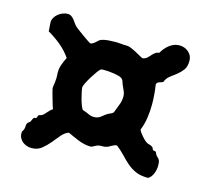

<svg xmlns="http://www.w3.org/2000/svg" viewBox="-75 -657 695 634"><g transform="rotate(15 273.0 -340.5)"><path d="M511.2 -523.9Q511.2 -503.9 502.9 -492.7Q494.6 -481.4 483.6 -472.9Q472.7 -464.4 461.7 -456.1Q450.7 -447.8 445.8 -434.1Q440.4 -431.6 433.3 -429.7Q426.3 -427.7 423.8 -420.9Q426.3 -404.3 427.7 -387.5Q429.2 -370.6 429.2 -354Q429.2 -330.6 426 -307.9Q422.9 -285.2 414.1 -263.2Q415 -259.3 418.7 -254.2Q422.4 -249 426.8 -243.9Q431.2 -238.8 435.5 -234.4Q439.9 -230 442.9 -228Q448.2 -224.1 454.3 -222.9Q460.4 -221.7 465.8 -217.8Q468.3 -215.3 469 -212.4Q469.7 -209.5 472.2 -208Q474.6 -206.5 477.1 -206.5Q479.5 -206.5 481.9 -205.1Q484.9 -196.3 488.3 -192.9Q491.7 -189.5 494.6 -186.5Q497.6 -183.6 499.3 -179Q501 -174.3 501 -163.1Q501 -157.2 499.8 -149.9Q498.5 -142.6 495.8 -136Q493.2 -129.4 489 -123.8Q484.9 -118.2 479 -115.2Q454.1 -115.2 437.5 -122.3Q420.9 -129.4 407.7 -140.6Q394.5 -151.9 382.1 -165.3Q369.6 -178.7 353 -191.9Q348.6 -192.4 344.5 -190.7Q340.3 -189 336.2 -186.8Q332 -184.6 328.4 -182.4Q324.7 -180.2 320.8 -179.2Q313.5 -176.8 306.2 -177.2Q298.8 -177.7 292 -175.8Q286.6 -174.3 279.8 -170.2Q272.9 -166 269 -166Q257.3 -166 247.1 -168.5Q236.8 -170.9 227.3 -174.6Q217.8 -178.2 208 -182.9Q198.2 -187.5 188 -191.9Q174.3 -187 163.3 -173.8Q152.3 -160.6 140.9 -146.7Q129.4 -132.8 115.5 -121.8Q101.6 -110.8 82 -110.8Q73.2 -110.8 65.2 -113.5Q57.1 -116.2 51 -121.1Q44.9 -126 41 -133.3Q37.1 -140.6 37.1 -149.9Q37.1 -156.2 39.3 -158.4Q41.5 -160.6 43 -166Q44.4 -170.4 44.4 -176.8Q44.4 -183.1 46.9 -186Q47.9 -188.5 51.3 -190.4Q54.7 -192.4 56.2 -194.8Q57.6 -197.3 59.6 -202.1Q61.5 -207 63 -208Q64.5 -210.4 66.9 -210Q69.3 -209.5 71.8 -210.9L76.2 -221.2Q77.6 -222.7 80.1 -222.9Q82.5 -223.1 85 -224.1Q89.8 -226.1 93.8 -230.2Q97.7 -234.4 101.3 -238.5Q105 -242.7 108.9 -246.6Q112.8 -250.5 117.2 -252.9Q116.2 -254.4 113.3 -264.4Q110.4 -274.4 106.9 -286.1Q103.5 -297.9 100.8 -307.9Q98.1 -317.9 98.1 -319.8Q98.1 -326.7 99.6 -333.5Q101.1 -340.3 101.1 -347.2Q102.1 -354 101.6 -361.1Q101.1 -368.2 101.1 -375Q101.1 -389.2 106 -402.3Q110.8 -415.5 117.2 -428.2Q102.1 -450.2 81.3 -467.3Q60.5 -484.4 37.1 -498Q37.1 -505.4 36.1 -512.9Q35.2 -520.5 35.2 -527.8Q35.2 -536.6 39.6 -544.2Q43.9 -551.8 50.8 -557.4Q57.6 -563 66.2 -566.4Q74.7 -569.8 83 -569.8Q90.8 -569.8 96.2 -565.9Q101.6 -562 106 -556.4Q110.4 -550.8 114.5 -544.7Q118.7 -538.6 124 -534.2Q126 -532.7 134 -526.6Q142.1 -520.5 151.4 -513.9Q160.6 -507.3 168.9 -501.7Q177.2 -496.1 179.2 -495.1Q184.1 -495.1 188.2 -497.6Q192.4 -500 195.8 -503.2Q199.2 -506.3 202.9 -509.8Q206.5 -513.2 210.9 -515.1Q222.2 -519 234.6 -520Q247.1 -521 258.8 -521Q268.6 -521 277.8 -520Q287.1 -519 296.9 -519Q304.2 -519 312.3 -515.9Q320.3 -512.7 328.4 -508.5Q336.4 -504.4 344.2 -499.8Q352.1 -495.1 358.9 -492.2Q367.7 -493.2 373 -497.8Q378.4 -502.4 383.3 -508.1Q388.2 -513.7 393.8 -518.3Q399.4 -522.9 408.2 -523.9Q417 -540.5 432.6 -552.7Q448.2 -564.9 466.8 -564.9Q484.4 -564.9 497.8 -553.5Q511.2 -542 511.2 -523.9ZM248 -421.9Q246.6 -421.9 242.2 -421.9Q237.8 -421.9 236.8 -420.9Q232.9 -419.4 225.6 -409.4Q218.3 -399.4 210.7 -387.2Q203.1 -375 197.5 -363.5Q191.9 -352.1 191.9 -348.1Q191.9 -343.8 194.1 -333Q196.3 -322.3 199.5 -310.5Q202.6 -298.8 206.5 -288.8Q210.4 -278.8 213.9 -275.9Q224.6 -272.9 234.1 -268.1Q243.7 -263.2 253.9 -263.2Q261.2 -263.2 266.1 -264.9Q271 -266.6 275.1 -269.3Q279.3 -272 283 -275.4Q286.6 -278.8 292 -282.2Q297.4 -286.1 303.5 -288.3Q309.6 -290.5 314 -294.9Q319.3 -310.1 325.2 -324.2Q331.1 -338.4 331.1 -354Q331.1 -363.3 327.6 -370.6Q324.2 -377.9 320.8 -386.2Q317.9 -391.6 315.7 -399.4Q313.5 -407.2 308.1 -411.1Q304.2 -414.1 296.4 -416Q288.6 -418 279.5 -419.4Q270.5 -420.9 262 -421.4Q253.4 -421.9 248 -421.9Z"/></g></svg>

Font: Margarine
Style: Regular
Weight: 400
Designer: Astigmatic (AOETI)
Foundry: Astigmatic (AOETI)
Version: Version 1.000